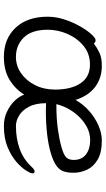

<svg xmlns="http://www.w3.org/2000/svg" viewBox="202 -728 544 988"><g transform="rotate(90 474.0 -234.0)"><path d="M467 -87Q439 -41 391 -11.5Q343 18 273 18Q179 18 122.5 -42.5Q66 -103 66 -207Q66 -251 80.5 -294.5Q95 -338 115.5 -374Q136 -410 156 -432Q176 -454 187 -454Q197 -454 204 -445Q224 -460 250 -473Q276 -486 318 -486Q382 -486 427.5 -451.5Q473 -417 494 -351Q518 -392 552.5 -422Q587 -452 626.5 -469Q666 -486 703 -486Q765 -486 801.5 -464.5Q838 -443 853.5 -409.5Q869 -376 869 -340Q869 -311 862 -290Q855 -269 834.5 -253.5Q814 -238 773 -225Q731 -212 675 -205Q619 -198 549 -198Q540 -198 530.5 -198.5Q521 -199 511 -199Q511 -145 529.5 -110.5Q548 -76 575 -60Q602 -44 628 -44Q692 -44 745.5 -63Q799 -82 839 -125Q846 -133 852 -136.5Q858 -140 862 -140Q872 -140 872 -128Q872 -119 857.5 -96Q843 -73 813 -46.5Q783 -20 737 -1Q691 18 628 18Q588 18 554.5 2Q521 -14 498 -38Q475 -62 467 -87ZM516 -252Q592 -252 646.5 -260Q701 -268 736 -278Q779 -290 791 -304Q803 -318 803 -341Q803 -383 774.5 -404.5Q746 -426 702 -426Q665 -426 633.5 -409Q602 -392 577.5 -365.5Q553 -339 537.5 -309Q522 -279 516 -252ZM273 -44Q319 -44 357 -70.5Q395 -97 418 -142.5Q441 -188 441 -245Q441 -328 408.5 -376.5Q376 -425 312 -425Q257 -425 217 -392.5Q177 -360 155 -310Q133 -260 133 -208Q133 -126 172.5 -85Q212 -44 273 -44Z"/></g></svg>

Font: Moon Stars Kai HW
Style: Regular
Weight: 400
Designer: GuiWonder
Version: Version 1.101